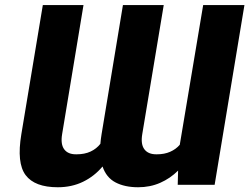

<svg xmlns="http://www.w3.org/2000/svg" viewBox="-20 -748 1011 777"><path d="M395 -74.2Q361.8 -34.7 316.2 -12.5Q270.5 9.8 213.9 9.8Q120.6 9.8 83.7 -39.3Q46.9 -88.4 66.4 -205.1L153.3 -727.5H317.9L231.4 -205.1Q224.6 -164.1 240 -143.6Q255.4 -123 289.1 -123.5Q322.8 -123.5 346.7 -134.8Q370.6 -146 386.2 -166Q387.7 -184.6 391.1 -205.1L477.5 -727.5H642.6L555.7 -205.1Q548.8 -164.1 564.5 -143.6Q580.1 -123 614.3 -123.5Q645.5 -123.5 668.7 -133.8Q691.9 -144 707.5 -162.1L802.2 -727.5H969.2L848.6 0H699.2L700.7 -57.6Q668.9 -25.9 628.2 -8.1Q587.4 9.8 539.1 9.8Q484.9 9.8 447.5 -9.8Q410.2 -29.3 395 -74.2Z"/></svg>

Font: Inter Extra Bold
Style: Italic
Weight: 800
Italic angle: -9.39999°
Designer: Rasmus Andersson
Foundry: rsms
Version: Version 4.000;git-3c8e0fc